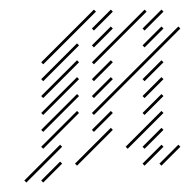

<svg xmlns="http://www.w3.org/2000/svg" viewBox="-20 -346 401 406"><path d="M35.7 40 111.4 -35.7 107.1 -40 31.4 35.7ZM71.4 40 111.4 0 107.1 -4.3 67.1 35.7ZM71.4 -31.4 147.1 -107.1 142.9 -111.4 67.1 -35.7ZM71.4 -67.1 147.1 -142.9 142.9 -147.1 67.1 -71.4ZM71.4 -102.9 147.1 -178.6 142.9 -182.9 67.1 -107.1ZM71.4 -138.6 147.1 -214.3 142.9 -218.6 67.1 -142.9ZM71.4 -174.3 147.1 -250 142.9 -254.3 67.1 -178.6ZM71.4 -210 182.9 -321.4 178.6 -325.7 67.1 -214.3ZM142.9 4.3 218.6 -71.4 214.3 -75.7 138.6 0ZM178.6 -67.1 218.6 -107.1 214.3 -111.4 174.3 -71.4ZM178.6 -102.9 361.4 -285.7 357.1 -290 174.3 -107.1ZM178.6 -138.6 218.6 -178.6 214.3 -182.9 174.3 -142.9ZM178.6 -174.3 218.6 -214.3 214.3 -218.6 174.3 -178.6ZM178.6 -210 290 -321.4 285.7 -325.7 174.3 -214.3ZM178.6 -245.7 218.6 -285.7 214.3 -290 174.3 -250ZM178.6 -281.4 218.6 -321.4 214.3 -325.7 174.3 -285.7ZM250 -31.4 325.7 -107.1 321.4 -111.4 245.7 -35.7ZM321.4 4.3 361.4 -35.7 357.1 -40 317.1 0ZM285.7 4.3 325.7 -35.7 321.4 -40 281.4 0ZM285.7 -31.4 325.7 -71.4 321.4 -75.7 281.4 -35.7ZM285.7 -102.9 325.7 -142.9 321.4 -147.1 281.4 -107.1ZM285.7 -138.6 325.7 -178.6 321.4 -182.9 281.4 -142.9ZM285.7 -174.3 325.7 -214.3 321.4 -218.6 281.4 -178.6ZM285.7 -245.7 325.7 -285.7 321.4 -290 281.4 -250ZM285.7 -281.4 325.7 -321.4 321.4 -325.7 281.4 -285.7Z"/></svg>

Font: Gossip Low Needlepoint
Style: Regular
Weight: 100
Width: 3
Designer: Deborah Khodanovich
Version: Version 1.001;Glyphs 3.3.1 (3343)